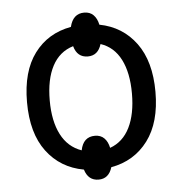

<svg xmlns="http://www.w3.org/2000/svg" viewBox="-48 -639 697 733"><g transform="rotate(-5 300.0 -272.0)"><path d="M353 5Q340 48 301 48Q261 48 248 5Q159 -11 106.5 -81Q54 -151 54 -270Q54 -388 105.5 -457Q157 -526 246 -542Q258 -592 301 -592Q323 -592 336.5 -578.5Q350 -565 355 -541Q443 -524 494.5 -454Q546 -384 546 -267Q546 -150 494 -80.5Q442 -11 353 5ZM456 -269Q456 -348 430 -399Q404 -450 353 -467Q340 -424 301 -424Q260 -424 248 -468Q195 -452 168 -401Q141 -350 141 -269Q141 -190 167.5 -138.5Q194 -87 246 -69Q256 -120 301 -120Q323 -120 336.5 -106.5Q350 -93 355 -69Q405 -87 430.5 -138.5Q456 -190 456 -269Z"/></g></svg>

Font: Noto Sans Mono UI
Style: Regular
Weight: 400
Monospace: yes
Designer: Monotype Design team
Foundry: Monotype Imaging Inc.
Version: Version 1.000